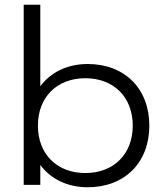

<svg xmlns="http://www.w3.org/2000/svg" viewBox="-20 -780 700 810"><path d="M150 -760H80V0H150V-84C194 -25 264 10 350 10C506 10 610 -94 610 -250C610 -406 506 -510 350 -510C264 -510 194 -475 150 -416ZM340 -50C220 -50 140 -130 140 -250C140 -370 220 -450 340 -450C460 -450 540 -370 540 -250C540 -130 460 -50 340 -50Z"/></svg>

Font: Gully Light
Style: Regular
Weight: 300
Designer: jaikishan Patel
Foundry: MagicType
Version: Version 1.000;Glyphs 3.2 (3242)